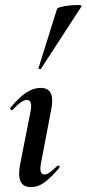

<svg xmlns="http://www.w3.org/2000/svg" viewBox="-20 -753 353 782"><path d="M106 9Q73 9 63 -16Q53 -41 63 -89L104 -297Q114 -346 89 -346Q79 -346 64.5 -336Q50 -326 32 -306Q28 -302 24 -306.5Q20 -311 23 -315Q59 -358 88 -376.5Q117 -395 145 -395Q177 -395 187 -372.5Q197 -350 189 -309L147 -89Q142 -61 147 -51.5Q152 -42 160 -42Q171 -42 184 -52Q197 -62 213 -77Q217 -81 221 -77Q225 -73 221 -69Q190 -32 163 -11.5Q136 9 106 9ZM147 -473Q146 -470 140.5 -472Q135 -474 137 -476L212 -716Q213 -721 229.5 -725Q246 -729 266 -731Q286 -733 300.5 -732.5Q315 -732 312 -727Z"/></svg>

Font: Cormorant Infant Light
Style: Bold Italic
Weight: 700
Italic angle: -10°
Version: Version 4.001